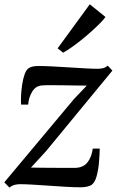

<svg xmlns="http://www.w3.org/2000/svg" viewBox="-23 -864 544 896"><path d="M382 -464.5Q366 -464.5 336 -465Q306 -465.5 272.5 -466Q239 -466.5 212.2 -466.5Q185.5 -466.5 176.5 -465.5Q145.5 -465 128.2 -437.8Q111 -410.5 108.5 -376H75.5Q74 -392.5 75.2 -417.8Q76.5 -443 80.5 -469.8Q84.5 -496.5 92 -517.5Q99.5 -538.5 111 -546Q117 -550 127.8 -553Q138.5 -556 157 -556Q184.5 -556 222.2 -554Q260 -552 300 -549.5Q340 -547 375 -545Q410 -543 432 -543Q446 -543 457.5 -545.8Q469 -548.5 480 -557.5L501.5 -534.5L190.5 -157L121.5 -82Q142 -81.5 171.5 -81.2Q201 -81 232 -80.8Q263 -80.5 288 -80.5Q313 -80.5 324.5 -80.5Q363.5 -80.5 383.8 -104.5Q404 -128.5 410 -170.5H442.5Q442 -143 439 -107.2Q436 -71.5 427.8 -41.5Q419.5 -11.5 403.5 -0.5Q397 3.5 384.2 6.8Q371.5 10 352.5 10Q324.5 10 285.2 7.8Q246 5.5 204.5 2.5Q163 -0.5 127.2 -2.5Q91.5 -4.5 70 -4.5Q56.5 -4.5 44 -1Q31.5 2.5 21.5 11.5L-3 -13L322 -401.5ZM246 -638.5 396 -844 469 -785Q460.5 -771.5 437.2 -748.8Q414 -726 384 -700.2Q354 -674.5 323.8 -652.2Q293.5 -630 271.5 -618Z"/></svg>

Font: Merriweather Text Regular
Style: Italic
Weight: 400
Italic angle: -7.8°
Designer: Eben Sorkin
Foundry: Eben Sorkin
Version: Version 2.100; ttfautohint (v1.7.19-72a1) -l 8 -r 50 -G 200 